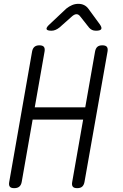

<svg xmlns="http://www.w3.org/2000/svg" viewBox="-20 -970 640 1000"><path d="M413 -347H150L93 -22Q90 -6 80.5 2Q71 10 54 10Q37 10 31 2Q25 -6 28 -22L147 -701Q150 -718 159.5 -726Q169 -734 185 -734Q202 -734 208.5 -726Q215 -718 212 -701L161 -411H424L475 -701Q478 -718 487 -726Q496 -734 513 -734Q530 -734 536.5 -726Q543 -718 540 -701L420 -22Q417 -6 408 2Q399 10 382 10Q365 10 359 2Q353 -6 356 -22ZM248 -810Q225 -810 222.5 -818.5Q220 -827 239 -844L325 -925Q340 -937 355.5 -943.5Q371 -950 388 -950Q405 -950 418 -943.5Q431 -937 440 -925L500 -843Q512 -826 507 -818Q502 -810 480 -810Q468 -810 459.5 -814Q451 -818 444 -826L399 -883Q390 -896 378.5 -896Q367 -896 353 -883L290 -827Q280 -819 269.5 -814.5Q259 -810 248 -810Z"/></svg>

Font: Maple Mono ExtraLight
Style: Italic
Weight: 275
Italic angle: -10°
Monospace: yes
Designer: subframe7536
Version: Version 7.000